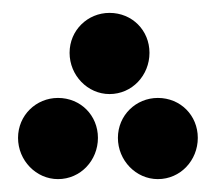

<svg xmlns="http://www.w3.org/2000/svg" viewBox="-20 -252 329 298"><path d="M150 -106C185 -106 212 -135 212 -170C212 -205 185 -232 150 -232C116 -232 88 -205 88 -170C88 -135 116 -106 150 -106ZM70 26C105 26 132 -3 132 -38C132 -73 105 -100 70 -100C36 -100 8 -73 8 -38C8 -3 36 26 70 26ZM225 26C260 26 287 -3 287 -38C287 -73 260 -100 225 -100C191 -100 163 -73 163 -38C163 -3 191 26 225 26Z"/></svg>

Font: Noto Sans Arabic UI
Style: Bold
Weight: 700
Designer: Monotype Design Team, Nadine Chahine and Nizar Qandah
Foundry: Monotype Imaging Inc.
Version: Version 2.010